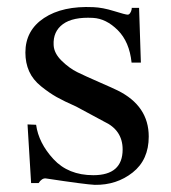

<svg xmlns="http://www.w3.org/2000/svg" viewBox="-20 -504 478 537"><path d="M396 -122Q396 -57 351 -21.5Q306 14 245 13Q220 12 108 -5Q97 -6 88 8H67L57 -156L81 -155Q88 -104 129.5 -59Q171 -14 241 -14Q323 -14 323 -86Q323 -140 271 -164L193 -206Q159 -221 138.5 -232.5Q118 -244 95 -262.5Q72 -281 61.5 -304.5Q51 -328 51 -357Q51 -419 103 -453.5Q155 -488 241 -484Q267 -483 299 -473Q331 -463 337 -463Q341 -463 344 -467.5Q347 -472 348 -477Q349 -482 348 -482H369L374 -329H348Q342 -387 309.5 -419.5Q277 -452 240 -454Q184 -457 156 -436.5Q128 -416 130 -378Q131 -355 152.5 -334Q174 -313 196.5 -302Q219 -291 258 -274Q297 -257 309 -251Q396 -208 396 -122Z"/></svg>

Font: GFS Artemisia
Style: Regular
Weight: 400
Designer: Takis Katsoulidis and George D. Matthiopoulos
Foundry: Takis Katsoulidis and George D. Matthiopoulos
Version: Version 1.0